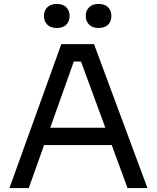

<svg xmlns="http://www.w3.org/2000/svg" viewBox="-20 -954 796 974"><path d="M126 0H28L291 -730H457L728 0H627L382 -666L430 -642H312L363 -666ZM566 -218H185L218 -306H533ZM268 -812Q237 -812 220 -829Q203 -846 203 -873Q203 -900 220 -917Q237 -934 268 -934Q300 -934 316.5 -917Q333 -900 333 -873Q333 -846 316.5 -829Q300 -812 268 -812ZM480 -812Q449 -812 432 -829Q415 -846 415 -873Q415 -900 432 -917Q449 -934 480 -934Q512 -934 528.5 -917Q545 -900 545 -873Q545 -846 528.5 -829Q512 -812 480 -812Z"/></svg>

Font: Sora Variable
Style: Regular
Weight: 400
Designer: Jonathan Barnbrook, Julián Moncada
Foundry: Barnbrook Fonts
Version: Version 2.000